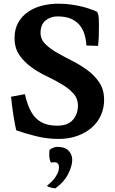

<svg xmlns="http://www.w3.org/2000/svg" viewBox="-20 -742 625 1042"><path d="M115 -231Q126 -184 141 -151.5Q156 -119 177 -99Q198 -79 226 -69.5Q254 -60 291 -60Q348 -60 375.5 -91.5Q403 -123 403 -168Q403 -208 377.5 -235.5Q352 -263 314 -285.5Q276 -308 231 -329.5Q186 -351 148 -379Q110 -407 84.5 -444Q59 -481 59 -536Q59 -585 79.5 -620.5Q100 -656 133.5 -678.5Q167 -701 209.5 -711.5Q252 -722 295 -722Q337 -722 372.5 -716.5Q408 -711 435.5 -703.5Q463 -696 481.5 -688.5Q500 -681 507 -678Q515 -663 516 -641.5Q517 -620 517 -600Q517 -570 516 -542.5Q515 -515 512 -493L449 -495Q447 -527 438.5 -555.5Q430 -584 412 -606Q394 -628 364.5 -640.5Q335 -653 292 -653Q254 -653 227 -630.5Q200 -608 200 -564Q200 -529 225.5 -503.5Q251 -478 289.5 -456Q328 -434 372.5 -411.5Q417 -389 455.5 -360.5Q494 -332 519.5 -293.5Q545 -255 545 -200Q545 -156 528 -117.5Q511 -79 479 -50.5Q447 -22 401 -5Q355 12 298 12Q235 12 173.5 -3.5Q112 -19 68 -35Q66 -42 62 -63.5Q58 -85 53.5 -111.5Q49 -138 45.5 -166.5Q42 -195 40 -217ZM251 70Q259 63 270.5 59Q282 55 291 55Q333 55 352.5 76Q372 97 372 126Q372 158 350 202Q328 246 281 280Q277 280 270 279Q263 278 256 276Q249 274 243 271.5Q237 269 235 266Q241 261 252 251.5Q263 242 273.5 229Q284 216 292 199.5Q300 183 300 165Q300 153 295 147Q290 141 283.5 139.5Q277 138 269.5 139Q262 140 257 140Q253 136 250.5 125.5Q248 115 247.5 103Q247 91 247.5 81.5Q248 72 251 70Z"/></svg>

Font: Lusitana
Style: Bold
Weight: 700
Designer: Ana Paula Megda
Foundry: Ana Paula Megda
Version: Version 1.000; ttfautohint (v1.1) -l 8 -r 50 -G 200 -x 14 -D